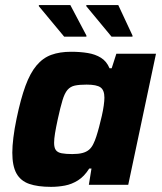

<svg xmlns="http://www.w3.org/2000/svg" viewBox="-20 -719 629 747"><path d="M178.7 8Q126.9 8 93.5 -3.6Q60.2 -15.3 44 -44.3Q27.9 -73.4 27.9 -124.9Q27.9 -150.2 32 -183.5Q36 -216.8 44.5 -257.5Q60.5 -334.4 79 -384.8Q97.5 -435.1 122.1 -464.3Q146.7 -493.6 179.5 -505.6Q212.4 -517.6 256.6 -517.6Q292 -517.6 321.5 -512.7Q351 -507.9 372.9 -494.2Q394.9 -480.5 406.2 -453.3H414.5L432.7 -510H586.9L478.9 0H325.7L335.9 -63.2H327.1Q308 -32.8 283.6 -17.4Q259.2 -2 232.4 3Q205.7 8 178.7 8ZM261.2 -119.6Q284.8 -119.6 300.5 -123.7Q316.1 -127.7 326.6 -136.6Q337 -145.5 343.8 -160.5Q349.1 -170.8 354.8 -188.2Q360.5 -205.7 365.9 -226.5Q371.3 -247.2 376.2 -268.4Q381 -289.5 383.6 -308.2Q386.2 -326.8 386.2 -338.9Q386.2 -368.1 371.2 -378.9Q356.2 -389.8 316.9 -389.8Q288.9 -389.8 271.4 -386.1Q253.9 -382.4 242.5 -369.2Q231.2 -355.9 223.1 -328.8Q214.9 -301.8 204.7 -255Q197.7 -222.7 194.1 -200.6Q190.5 -178.4 190.5 -163.4Q190.5 -144.2 197.4 -134.9Q204.3 -125.6 220.3 -122.6Q236.2 -119.6 261.2 -119.6ZM229.7 -576.3 131.2 -694.9V-699.4H253.6L316.2 -580.8V-576.3ZM414 -576.3 315.8 -694.9V-699.4H440.1L495.5 -580.8V-576.3Z"/></svg>

Font: Saira Thin
Style: Italic
Weight: 100
Italic angle: -12°
Designer: Hector Gatti with collaboration of the Omnibus-Type team
Foundry: Omnibus-Type
Version: Version 1.101